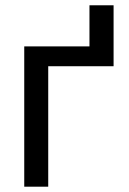

<svg xmlns="http://www.w3.org/2000/svg" viewBox="-20 -703 486 723"><path d="M407.7 -683.1V-453.6H161.6V0H71.3V-528.3H316.9V-683.1Z"/></svg>

Font: Roboto21382017
Style: Regular
Weight: 400
Designer: Christian Robertson
Foundry: Google
Version: Version 2.138; 2017